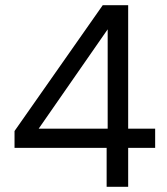

<svg xmlns="http://www.w3.org/2000/svg" viewBox="-20 -720 645 740"><path d="M391 0V-150H36V-215L376 -700H474V-224H578V-150H474V0ZM129 -224H395V-607Z"/></svg>

Font: DeepMind Sans
Style: Regular
Weight: 400
Designer: Jonny Pinhorn / Modifications: Colophon Foundry
Foundry: Colophon Foundry
Version: Version 1.002; ttfautohint (v1.8.2)